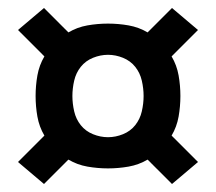

<svg xmlns="http://www.w3.org/2000/svg" viewBox="-20 -580 540 480"><path d="M410 -120 349 -181Q327 -168 301.5 -163.5Q276 -159 250 -159Q224 -159 198.5 -163.5Q173 -168 151 -181L90 -120L25 -175L91 -241Q78 -263 73.5 -288.5Q69 -314 69 -340Q69 -366 73.5 -391.5Q78 -417 91 -439L25 -505L90 -560L151 -499Q173 -512 198.5 -516.5Q224 -521 250 -521Q276 -521 301.5 -516.5Q327 -512 349 -499L410 -560L475 -505L409 -439Q422 -417 426.5 -391.5Q431 -366 431 -340Q431 -314 426.5 -288.5Q422 -263 409 -241L475 -175ZM250 -237Q269 -237 287.5 -244.5Q306 -252 318 -267Q330 -282 334.5 -301.5Q339 -321 339 -340Q339 -359 334.5 -378.5Q330 -398 318 -413Q306 -428 287.5 -435.5Q269 -443 250 -443Q231 -443 212.5 -435.5Q194 -428 182 -413Q170 -398 165.5 -378.5Q161 -359 161 -340Q161 -321 165.5 -301.5Q170 -282 182 -267Q194 -252 212.5 -244.5Q231 -237 250 -237Z"/></svg>

Font: Iosevka Curly Extrabold
Style: Regular
Weight: 800
Monospace: yes
Designer: Belleve Invis
Foundry: Belleve Invis
Version: Version 22.1.2; ttfautohint (v1.8.4)